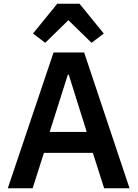

<svg xmlns="http://www.w3.org/2000/svg" viewBox="-20 -1016 742 1036"><path d="M289 -996H409L540 -835L474 -785L349 -907L224 -785L158 -835ZM156 0H22L269 -733H434L679 0H542L481 -191H217ZM346 -613 248 -304H448L351 -613Z"/></svg>

Font: IBM Plex Sans JP SemiBold
Style: Regular
Weight: 600
Designer: Mike Abbink; Paul van der Laan; Pieter van Rosmalen; Wujin Sim; Yejin Wi; Jinhee Kim; Boomi Park; Yona Kim; Kichan Ma
Foundry: Sandoll Inc.
Version: Version 1.001